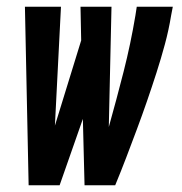

<svg xmlns="http://www.w3.org/2000/svg" viewBox="-20 -550 540 570"><path d="M65 0 54 -530H161L143 -177L221 -430L219 -530H311L303 -173Q326 -255 347 -337.5Q368 -420 382 -504L386 -530H493L488 -504Q481 -461 469.5 -418.5Q458 -376 444.5 -334Q431 -292 416.5 -250Q402 -208 386.5 -166.5Q371 -125 355 -83Q339 -41 322 0H231L226 -197L157 0Z"/></svg>

Font: Iosevka Slab Extrabold Oblique
Style: Regular
Weight: 800
Italic angle: -9°
Monospace: yes
Designer: Belleve Invis
Foundry: Belleve Invis
Version: Version 11.1.1; ttfautohint (v1.8.3)